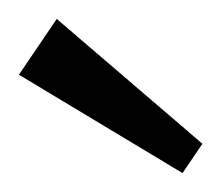

<svg xmlns="http://www.w3.org/2000/svg" viewBox="-32 -703 234 203"><path d="M161 -520 -12 -624 28 -683 182 -551Z"/></svg>

Font: Zilla Slab Highlight
Style: Regular
Weight: 400
Designer: Typotheque Type Foundry
Foundry: Typotheque type foundry
Version: Version 1.1; 2017; ttfautohint (v1.6)